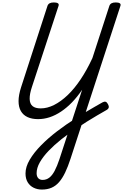

<svg xmlns="http://www.w3.org/2000/svg" viewBox="-20 -1034 1008 1573"><path d="M323 519Q286 519 255.5 504Q225 489 207 459.5Q189 430 189 387Q189 333 223.5 274.5Q258 216 316.5 156.5Q375 97 449 40.5Q523 -16 603 -66Q643 -92 681.5 -115.5Q720 -139 755 -158.5Q790 -178 819 -195Q834 -203 844.5 -200.5Q855 -198 863 -183Q874 -164 870.5 -152Q867 -140 850 -131Q815 -111 774.5 -87.5Q734 -64 692 -37.5Q650 -11 607 18Q542 60 483 107Q424 154 378.5 201.5Q333 249 306.5 295.5Q280 342 280 385Q280 411 293 425.5Q306 440 329 440Q360 440 384 421.5Q408 403 428 365Q448 327 467 270L653 -299Q614 -241 570.5 -196Q527 -151 480.5 -120Q434 -89 387 -73.5Q340 -58 292 -58Q242 -58 206 -74.5Q170 -91 151 -124Q132 -157 132 -206Q132 -255 153 -320L369 -986Q374 -1000 386.5 -1007Q399 -1014 421 -1014Q444 -1014 454.5 -1007Q465 -1000 459 -984L242 -323Q222 -263 223 -223.5Q224 -184 246.5 -165Q269 -146 314 -146Q367 -146 423 -174Q479 -202 534.5 -255Q590 -308 641 -384.5Q692 -461 737 -558L876 -986Q881 -1000 893.5 -1007Q906 -1014 928 -1014Q951 -1014 961.5 -1007Q972 -1000 966 -984L558 266Q537 331 514 379Q491 427 464 458Q437 489 402.5 504Q368 519 323 519Z"/></svg>

Font: Playwrite US Trad
Style: Regular
Weight: 400
Designer: Veronika Burian, José Scaglione
Foundry: TypeTogether
Version: Version 1.002